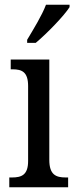

<svg xmlns="http://www.w3.org/2000/svg" viewBox="-20 -786 318 806"><path d="M94 -619V-606H130C179 -647 250 -721 272 -756V-766H173C156 -721 122 -666 94 -619ZM19 0H266V-41H256C215 -41 187 -52 187 -115V-536H25V-495H33C72 -495 98 -484 98 -425V-110C98 -51 70 -41 30 -41H19Z"/></svg>

Font: Noto Serif Lao Condensed
Style: Regular
Weight: 400
Width: 3
Designer: Monotype Design Team
Foundry: Monotype Imaging Inc.
Version: Version 2.003